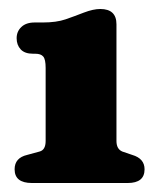

<svg xmlns="http://www.w3.org/2000/svg" viewBox="-20 -740 352 427"><path d="M53.5 -620.5Q35 -620.5 26 -630.2Q17 -640 17 -655Q17 -670 27.5 -680Q38 -690 57 -690H75Q105.5 -690 125.8 -697Q146 -704 166.5 -712Q187.5 -720 203 -720Q239 -720 239 -686V-426.5Q239 -408.5 252 -403L274 -395.5Q301.5 -387.5 301.5 -363.5Q301.5 -333 264 -333H51Q12.5 -333 12.5 -363.5Q12.5 -389 40.5 -395.5L68 -403Q81.5 -406.5 81.5 -426.5V-589Q81.5 -608 76.2 -614.2Q71 -620.5 58.5 -620.5Z"/></svg>

Font: Fraunces 72pt SuperSoft Black
Style: Regular
Weight: 900
Version: Version 1.000;[0bf87f6ff]